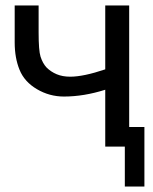

<svg xmlns="http://www.w3.org/2000/svg" viewBox="-20 -539 561 706"><path d="M511 147H439V0H367V-209Q288 -184 215 -184Q162 -184 116 -211Q70 -238 52 -282Q34 -326 34 -383V-519H122V-420Q122 -353 129 -331Q137 -306 151 -291Q167 -275 188.5 -266Q210 -257 238 -257Q287 -257 367 -284V-519H455V-72H511Z"/></svg>

Font: Libra Sans
Style: Regular
Weight: 400
Foundry: Context Ltd
Version: Version 1.000; ttfautohint (v1.3)